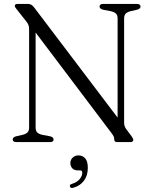

<svg xmlns="http://www.w3.org/2000/svg" viewBox="-20 -720 774 973"><path d="M251.5 -13.5Q251.5 0 234 0H62.5Q44.5 0 44.5 -13.5Q44.5 -24 60.5 -29L95.5 -37Q112.5 -41.5 120 -49.5Q127.5 -57.5 127.5 -74V-571.5Q127.5 -585.5 123.8 -594.5Q120 -603.5 110 -615.5L64.5 -673Q55 -684 55 -690Q55 -700 68.5 -700H123Q139.5 -700 152.5 -683L576 -124V-626Q576 -642.5 568.2 -650.5Q560.5 -658.5 543 -663L501 -671Q484.5 -676.5 484.5 -686.5Q484.5 -700 502.5 -700H674Q692 -700 692 -686.5Q692 -676 676 -671L640.5 -663Q624 -658.5 616.5 -650.5Q609 -642.5 609 -626V-98Q609 -80.5 619 -66.5L646 -30.5Q655.5 -17 655.5 -11Q655.5 0 640.5 0H573.5Q559 0 559 -13Q559 -21.5 556.2 -28Q553.5 -34.5 544 -47L160.5 -555V-74Q160.5 -57.5 168 -49.5Q175.5 -41.5 193 -37L235.5 -29Q251.5 -24 251.5 -13.5ZM375 143.5Q356.5 143.5 346.5 133Q336.5 122.5 336.5 107Q336.5 89.5 348.5 78.5Q360.5 67.5 378.5 67.5Q398.5 67.5 411.8 82.5Q425 97.5 425 130.5Q425 169.5 405.5 195.8Q386 222 351 231.5Q338 235.5 334.5 225.5Q331.5 215.5 344 212Q370 204 383.5 188Q397 172 397 155Q397 143.5 386 143.5Z"/></svg>

Font: Fraunces 72pt Soft Light
Style: Regular
Weight: 300
Version: Version 1.000;[b76b70a41]